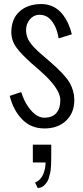

<svg xmlns="http://www.w3.org/2000/svg" viewBox="-20 -617 406 942"><path d="M203.6 180.2H141.1V92.8H231.4V135.3Q231.4 210.4 226.6 229Q221.7 248 218.8 258.8Q214.8 272.9 200.2 289.1Q186 305.2 165 305.2L151.9 278.3Q192.4 262.7 201.7 203.1Q203.6 190.4 203.6 180.2ZM275.9 -126.5Q275.9 -182.6 175.8 -270.5L133.3 -307.6Q85 -350.6 60.5 -383.8Q36.1 -417 35.6 -458.5Q35.6 -524.4 75.7 -560.5Q115.7 -596.7 182.6 -597.2Q269.5 -596.7 313.5 -503.9Q325.2 -478.5 332.5 -448.7L267.6 -428.7Q257.8 -491.2 224.6 -524.4Q205.1 -543.9 175.8 -544.4Q146.5 -544.9 127 -522.5Q107.4 -500 107.9 -467.8Q108.4 -435.5 127 -409.2Q145.5 -382.8 181.2 -352.5L227.5 -312.5Q299.3 -250 321.8 -210.9Q343.8 -171.9 344.7 -127.9Q344.7 -62.5 303.7 -24.4Q262.7 13.7 196.8 13.2Q130.9 12.7 87.9 -32.2Q44.9 -77.1 27.8 -146.5L84 -165.5Q97.7 -122.6 118.2 -93.3Q156.2 -39.6 196.8 -39.6Q237.3 -39.6 256.8 -63Q276.4 -86.4 275.9 -126.5Z"/></svg>

Font: Oswald-Light
Style: Light
Weight: 300
Designer: vernon adams
Foundry: vernon adams
Version: Version ; ttfautohint (v0.92.18-e454-dirty) -l 8 -r 50 -G 20